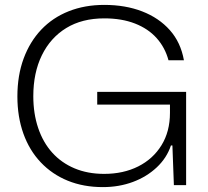

<svg xmlns="http://www.w3.org/2000/svg" viewBox="-20 -756 848 784"><path d="M400 8Q321 8 257 -18Q193 -44 146.5 -93Q100 -142 75.5 -210.5Q51 -279 51 -362Q51 -448 76.5 -517Q102 -586 148.5 -635Q195 -684 260.5 -710Q326 -736 406 -736Q492 -736 560.5 -709.5Q629 -683 673.5 -633Q718 -583 731 -510H668Q654 -562 619.5 -600.5Q585 -639 531 -660Q477 -681 406 -681Q315 -681 250.5 -641.5Q186 -602 151 -530.5Q116 -459 116 -363Q116 -292 136 -233Q156 -174 193.5 -132.5Q231 -91 284.5 -68.5Q338 -46 405 -46Q484 -46 544.5 -76.5Q605 -107 639.5 -163Q674 -219 674 -295V-350L696 -329H377V-381H740V0H690L684 -162H678Q661 -111 620 -72.5Q579 -34 522.5 -13Q466 8 400 8Z"/></svg>

Font: Mona Sans ExtraLight Light
Style: Regular
Weight: 300
Version: Version 2.000